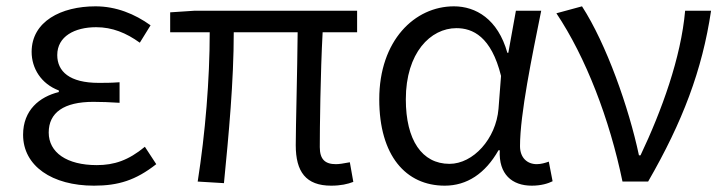

<svg xmlns="http://www.w3.org/2000/svg" viewBox="-20 -574 2291 607"><path d="M277 13C354 13 409 -4 474 -55L438 -110C386 -67 341 -52 286 -52C191 -52 134 -92 134 -155C134 -218 182 -252 275 -252C301 -252 326 -251 358 -249V-314C331 -312 312 -312 292 -312C200 -312 161 -348 161 -400C161 -459 216 -488 284 -488C335 -488 379 -470 422 -439L456 -494C406 -530 347 -554 282 -554C173 -554 80 -506 80 -410C80 -358 110 -309 166 -288V-283C105 -268 53 -226 53 -148C53 -49 145 13 277 13Z M1027 13C1057 13 1079 8 1097 1L1086 -61C1065 -57 1052 -55 1042 -55C1008 -55 991 -70 991 -109C991 -165 993 -345 1000 -472H1109V-540H594L518 -535V-472H643C643 -322 629 -153 605 0L688 5C703 -147 719 -317 719 -472H921C920 -349 915 -174 915 -115C915 -31 947 13 1027 13Z M1386 13C1456 13 1514 -25 1556 -99H1560C1556 -23 1599 13 1661 13C1691 13 1713 6 1727 -1L1715 -63C1704 -59 1690 -55 1677 -55C1647 -55 1624 -75 1624 -112C1624 -213 1662 -396 1691 -540H1611L1587 -407H1584C1554 -514 1484 -554 1415 -554C1291 -554 1179 -446 1179 -260C1179 -82 1263 13 1386 13ZM1401 -56C1314 -56 1263 -131 1263 -260C1263 -407 1341 -485 1423 -485C1474 -485 1533 -459 1564 -334L1556 -230C1548 -135 1476 -56 1401 -56Z M1948 0H2029C2138 -189 2200 -352 2228 -540H2146C2133 -392 2072 -224 2005 -83H2000C1968 -234 1897 -435 1820 -554L1739 -532C1832 -393 1907 -198 1948 0Z"/></svg>

Font: Source Han Sans JP Normal
Style: Regular
Weight: 350
Designer: Ryoko NISHIZUKA 西塚涼子 (kana, bopomofo & ideographs); Paul D. Hunt (Latin, Greek & Cyrillic); Sandoll Communications 산돌커뮤니
Foundry: Adobe
Version: Version 2.002;hotconv 1.0.116;makeotfexe 2.5.65601